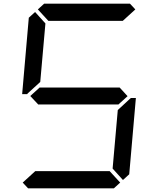

<svg xmlns="http://www.w3.org/2000/svg" viewBox="-20 -1020 856 1040"><path d="M131 -515 127 -510H100L136 -924L170 -955L226 -893L198 -576ZM185 -969 219 -1000H684L713 -969L645 -907H242ZM671 -499 620 -453V-454H188V-453L144 -500L196 -547V-546H628ZM684 -485 689 -489H716L680 -76L646 -45L590 -107L618 -424ZM631 -31 597 0H132L103 -31L171 -93H574Z"/></svg>

Font: DSEG7 Classic
Style: Italic
Weight: 400
Italic angle: -5°
Designer: Keshikan(Twitter:@keshinomi_88pro)
Version: Version 0.46